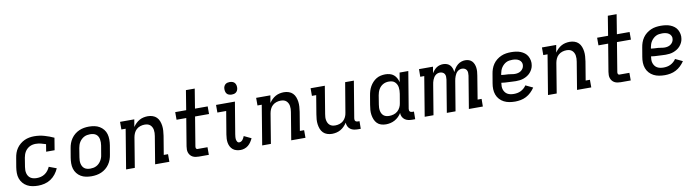

<svg xmlns="http://www.w3.org/2000/svg" viewBox="-31 -1408 7562 2084"><g transform="rotate(-10 3750.0 -365.5)"><path d="M267 8Q235 8 204 2.5Q173 -3 146.5 -17.5Q120 -32 100.5 -55Q81 -78 71 -106.5Q61 -135 61 -167Q61 -199 66 -231L83 -331Q87 -358 96 -384Q105 -410 121 -433.5Q137 -457 160 -476Q183 -495 208 -506.5Q233 -518 260.5 -523Q288 -528 315 -528Q373 -528 427 -512.5Q481 -497 530 -474L508 -340H415L428 -421Q402 -430 374 -437Q346 -444 316 -444Q300 -444 283 -440.5Q266 -437 250.5 -429Q235 -421 221.5 -408.5Q208 -396 199 -381Q190 -366 184.5 -350Q179 -334 176 -317L160 -217Q157 -199 157 -181Q157 -163 161.5 -146Q166 -129 175.5 -115Q185 -101 199.5 -92Q214 -83 231.5 -79.5Q249 -76 267 -76Q289 -76 311.5 -81.5Q334 -87 354.5 -100.5Q375 -114 389.5 -133Q404 -152 414 -174L497 -143Q483 -110 459.5 -80Q436 -50 404.5 -29.5Q373 -9 337 -0.5Q301 8 267 8Z M855 8Q823 8 793 2Q763 -4 738 -19Q713 -34 695 -57Q677 -80 668.5 -108.5Q660 -137 660.5 -168.5Q661 -200 666 -231L683 -331Q687 -358 696.5 -384.5Q706 -411 722.5 -435Q739 -459 761.5 -477.5Q784 -496 810.5 -507.5Q837 -519 864 -523.5Q891 -528 918 -528Q950 -528 980 -522Q1010 -516 1035 -501Q1060 -486 1078.5 -463Q1097 -440 1105 -411.5Q1113 -383 1113 -351.5Q1113 -320 1108 -289L1091 -189Q1087 -162 1077.5 -135.5Q1068 -109 1051.5 -85Q1035 -61 1012.5 -42.5Q990 -24 963.5 -12.5Q937 -1 909.5 3.5Q882 8 855 8ZM856 -76Q872 -76 889 -79Q906 -82 922 -90Q938 -98 951 -110.5Q964 -123 973.5 -138Q983 -153 989 -169.5Q995 -186 997 -203L1014 -303Q1017 -320 1017 -337.5Q1017 -355 1014 -371.5Q1011 -388 1003 -402.5Q995 -417 982 -426.5Q969 -436 952 -440Q935 -444 917 -444Q901 -444 884 -441Q867 -438 851.5 -430Q836 -422 822.5 -409.5Q809 -397 799.5 -382Q790 -367 784.5 -350.5Q779 -334 776 -317L760 -217Q757 -200 756.5 -182.5Q756 -165 759.5 -148.5Q763 -132 771 -117.5Q779 -103 792 -93.5Q805 -84 821.5 -80Q838 -76 856 -76Z M1236 0 1308 -436H1261V-520H1418L1404 -438Q1418 -459 1436 -476.5Q1454 -494 1475.5 -506Q1497 -518 1521 -523Q1545 -528 1568 -528Q1595 -528 1620.5 -519.5Q1646 -511 1664 -493Q1682 -475 1691.5 -450Q1701 -425 1704.5 -398.5Q1708 -372 1706 -344.5Q1704 -317 1700 -289L1666 -84H1713V0H1556L1606 -303Q1609 -320 1609.5 -337Q1610 -354 1607.5 -370Q1605 -386 1597.5 -400.5Q1590 -415 1578 -425.5Q1566 -436 1550 -440Q1534 -444 1517 -444Q1494 -444 1470.5 -436.5Q1447 -429 1428.5 -412.5Q1410 -396 1400 -373.5Q1390 -351 1386 -328L1332 0Z M2038 0Q2020 0 2002.5 -3Q1985 -6 1970 -14Q1955 -22 1944.5 -35Q1934 -48 1928.5 -64Q1923 -80 1923 -98Q1923 -116 1926 -134L1976 -436H1869V-520H1990L2025 -735H2122L2087 -520H2227V-436H2073L2021 -120Q2020 -114 2019.5 -108Q2019 -102 2021 -96.5Q2023 -91 2027.5 -87.5Q2032 -84 2038 -84H2148V0Z M2498 8Q2474 8 2452 2Q2430 -4 2413.5 -17.5Q2397 -31 2386.5 -50.5Q2376 -70 2372 -92.5Q2368 -115 2369 -138Q2370 -161 2374 -185L2416 -436H2319V-520H2527L2469 -171Q2467 -157 2465.5 -142.5Q2464 -128 2466 -114Q2468 -100 2475.5 -88Q2483 -76 2498 -76Q2508 -76 2518 -81.5Q2528 -87 2535 -96Q2542 -105 2547 -115Q2552 -125 2556 -135L2636 -97Q2626 -76 2613 -56.5Q2600 -37 2582 -22Q2564 -7 2541.5 0.5Q2519 8 2498 8ZM2507 -601Q2491 -601 2475.5 -606.5Q2460 -612 2451 -624.5Q2442 -637 2439.5 -653.5Q2437 -670 2439 -687Q2441 -698 2447 -709Q2453 -720 2463 -727Q2473 -734 2484.5 -736.5Q2496 -739 2508 -739Q2524 -739 2539.5 -733.5Q2555 -728 2564 -715.5Q2573 -703 2576 -686.5Q2579 -670 2576 -653Q2574 -642 2568 -631Q2562 -620 2552 -613Q2542 -606 2530.5 -603.5Q2519 -601 2507 -601Z M2736 0 2808 -436H2761V-520H2918L2904 -438Q2918 -459 2936 -476.5Q2954 -494 2975.5 -506Q2997 -518 3021 -523Q3045 -528 3068 -528Q3095 -528 3120.5 -519.5Q3146 -511 3164 -493Q3182 -475 3191.5 -450Q3201 -425 3204.5 -398.5Q3208 -372 3206 -344.5Q3204 -317 3200 -289L3166 -84H3213V0H3056L3106 -303Q3109 -320 3109.5 -337Q3110 -354 3107.5 -370Q3105 -386 3097.5 -400.5Q3090 -415 3078 -425.5Q3066 -436 3050 -440Q3034 -444 3017 -444Q2994 -444 2970.5 -436.5Q2947 -429 2928.5 -412.5Q2910 -396 2900 -373.5Q2890 -351 2886 -328L2832 0Z M3505 8Q3478 8 3452.5 -0.5Q3427 -9 3409 -27Q3391 -45 3381.5 -70Q3372 -95 3368.5 -121.5Q3365 -148 3367 -175.5Q3369 -203 3374 -231L3408 -436H3361V-520H3518L3468 -217Q3465 -200 3464 -183Q3463 -166 3466 -150Q3469 -134 3476 -119.5Q3483 -105 3495.5 -94.5Q3508 -84 3523.5 -80Q3539 -76 3556 -76Q3579 -76 3603 -83.5Q3627 -91 3645 -107.5Q3663 -124 3673.5 -146.5Q3684 -169 3687 -192L3742 -520H3838L3771 -116Q3770 -108 3771 -100Q3772 -92 3776.5 -86.5Q3781 -81 3788.5 -78.5Q3796 -76 3804 -76H3822L3821 8H3790Q3767 8 3746 3.5Q3725 -1 3708 -13Q3691 -25 3681.5 -44.5Q3672 -64 3672 -86Q3658 -65 3640 -46.5Q3622 -28 3600 -15.5Q3578 -3 3553.5 2.5Q3529 8 3505 8Z M4100 8Q4072 8 4046.5 0Q4021 -8 4003 -26.5Q3985 -45 3975 -69.5Q3965 -94 3961 -120.5Q3957 -147 3959 -175Q3961 -203 3966 -231L3983 -331Q3987 -356 3994.5 -380.5Q4002 -405 4014.5 -427.5Q4027 -450 4045.5 -470Q4064 -490 4086.5 -503.5Q4109 -517 4134.5 -522.5Q4160 -528 4185 -528Q4210 -528 4234.5 -521.5Q4259 -515 4277.5 -499.5Q4296 -484 4307.5 -462.5Q4319 -441 4325 -417L4342 -520H4438L4371 -116Q4370 -108 4371 -100Q4372 -92 4376.5 -86.5Q4381 -81 4388.5 -78.5Q4396 -76 4404 -76H4422L4421 8H4390Q4367 8 4345.5 3.5Q4324 -1 4307 -13.5Q4290 -26 4280.5 -45.5Q4271 -65 4271 -87Q4258 -65 4239 -46.5Q4220 -28 4197 -15.5Q4174 -3 4149 2.5Q4124 8 4100 8ZM4151 -76Q4174 -76 4198.5 -83Q4223 -90 4242 -106.5Q4261 -123 4272.5 -146Q4284 -169 4287 -192L4304 -292Q4307 -310 4307.5 -328.5Q4308 -347 4305.5 -364Q4303 -381 4295 -396.5Q4287 -412 4274.5 -423.5Q4262 -435 4245 -439.5Q4228 -444 4209 -444Q4193 -444 4177 -440.5Q4161 -437 4145.5 -428.5Q4130 -420 4118 -407.5Q4106 -395 4097.5 -380Q4089 -365 4084 -349Q4079 -333 4076 -317L4060 -217Q4057 -200 4056.5 -183Q4056 -166 4059 -149.5Q4062 -133 4069.5 -118.5Q4077 -104 4089.5 -94Q4102 -84 4118 -80Q4134 -76 4151 -76Z M4527 0 4599 -436H4555L4556 -520H4710L4698 -449Q4708 -466 4721 -481Q4734 -496 4750 -507Q4766 -518 4785 -523Q4804 -528 4823 -528Q4845 -528 4865 -520.5Q4885 -513 4898.5 -498Q4912 -483 4919 -463Q4926 -443 4928 -422Q4937 -443 4950.5 -463Q4964 -483 4982 -498Q5000 -513 5022 -520.5Q5044 -528 5066 -528Q5088 -528 5107.5 -521Q5127 -514 5140.5 -499.5Q5154 -485 5161.5 -466Q5169 -447 5171.5 -426.5Q5174 -406 5172.5 -384.5Q5171 -363 5167 -341L5125 -84H5169L5168 0H5014L5073 -357Q5075 -373 5074.5 -389Q5074 -405 5066.5 -418Q5059 -431 5045 -437.5Q5031 -444 5015 -444Q5002 -444 4989 -439Q4976 -434 4965 -424.5Q4954 -415 4947 -402.5Q4940 -390 4935 -377.5Q4930 -365 4926.5 -352Q4923 -339 4921 -325L4867 0H4771L4830 -357Q4832 -373 4831.5 -389Q4831 -405 4823.5 -418Q4816 -431 4801.5 -437.5Q4787 -444 4772 -444Q4758 -444 4745 -439Q4732 -434 4721.5 -424.5Q4711 -415 4703.5 -402.5Q4696 -390 4691 -377.5Q4686 -365 4683 -352Q4680 -339 4678 -325L4624 0Z M5524 8Q5491 8 5459.5 2.5Q5428 -3 5401 -17Q5374 -31 5353.5 -53.5Q5333 -76 5322.5 -105Q5312 -134 5311 -166Q5310 -198 5316 -231L5333 -331Q5337 -358 5346.5 -385Q5356 -412 5372.5 -436Q5389 -460 5412.5 -478.5Q5436 -497 5462.5 -508.5Q5489 -520 5516.5 -524Q5544 -528 5571 -528Q5598 -528 5624.5 -524.5Q5651 -521 5675 -511.5Q5699 -502 5719 -486.5Q5739 -471 5751 -449Q5763 -427 5768 -401Q5773 -375 5768 -348Q5765 -327 5755 -307Q5745 -287 5730 -270Q5715 -253 5695.5 -241Q5676 -229 5655 -221.5Q5634 -214 5612.5 -211.5Q5591 -209 5570 -209Q5550 -209 5530 -210.5Q5510 -212 5490 -212.5Q5470 -213 5449.5 -214.5Q5429 -216 5410 -219V-217Q5407 -199 5407 -180Q5407 -161 5412.5 -144.5Q5418 -128 5428.5 -114Q5439 -100 5454 -91.5Q5469 -83 5487 -79.5Q5505 -76 5524 -76Q5543 -76 5562.5 -79.5Q5582 -83 5600.5 -92Q5619 -101 5635 -115Q5651 -129 5662 -146L5742 -108Q5724 -81 5699.5 -57.5Q5675 -34 5646 -19Q5617 -4 5585.5 2Q5554 8 5524 8ZM5575 -288Q5591 -288 5607.5 -292Q5624 -296 5638 -305.5Q5652 -315 5661.5 -329.5Q5671 -344 5673 -360Q5677 -380 5669 -397.5Q5661 -415 5645.5 -425.5Q5630 -436 5611 -440Q5592 -444 5572 -444Q5555 -444 5537.5 -441.5Q5520 -439 5504 -431Q5488 -423 5474.5 -410.5Q5461 -398 5451 -383Q5441 -368 5435 -351Q5429 -334 5426 -317L5424 -302Q5442 -299 5461.5 -298.5Q5481 -298 5500.5 -296.5Q5520 -295 5538 -291.5Q5556 -288 5575 -288Z M5886 0 5958 -436H5911V-520H6068L6054 -438Q6068 -459 6086 -476.5Q6104 -494 6125.5 -506Q6147 -518 6171 -523Q6195 -528 6218 -528Q6245 -528 6270.5 -519.5Q6296 -511 6314 -493Q6332 -475 6341.5 -450Q6351 -425 6354.5 -398.5Q6358 -372 6356 -344.5Q6354 -317 6350 -289L6316 -84H6363V0H6206L6256 -303Q6259 -320 6259.5 -337Q6260 -354 6257.5 -370Q6255 -386 6247.5 -400.5Q6240 -415 6228 -425.5Q6216 -436 6200 -440Q6184 -444 6167 -444Q6144 -444 6120.5 -436.5Q6097 -429 6078.5 -412.5Q6060 -396 6050 -373.5Q6040 -351 6036 -328L5982 0Z M6688 0Q6670 0 6652.5 -3Q6635 -6 6620 -14Q6605 -22 6594.5 -35Q6584 -48 6578.5 -64Q6573 -80 6573 -98Q6573 -116 6576 -134L6626 -436H6519V-520H6640L6675 -735H6772L6737 -520H6877V-436H6723L6671 -120Q6670 -114 6669.5 -108Q6669 -102 6671 -96.5Q6673 -91 6677.5 -87.5Q6682 -84 6688 -84H6798V0Z M7174 8Q7141 8 7109.5 2.5Q7078 -3 7051 -17Q7024 -31 7003.5 -53.5Q6983 -76 6972.5 -105Q6962 -134 6961 -166Q6960 -198 6966 -231L6983 -331Q6987 -358 6996.5 -385Q7006 -412 7022.5 -436Q7039 -460 7062.5 -478.5Q7086 -497 7112.5 -508.5Q7139 -520 7166.5 -524Q7194 -528 7221 -528Q7248 -528 7274.5 -524.5Q7301 -521 7325 -511.5Q7349 -502 7369 -486.5Q7389 -471 7401 -449Q7413 -427 7418 -401Q7423 -375 7418 -348Q7415 -327 7405 -307Q7395 -287 7380 -270Q7365 -253 7345.5 -241Q7326 -229 7305 -221.5Q7284 -214 7262.5 -211.5Q7241 -209 7220 -209Q7200 -209 7180 -210.5Q7160 -212 7140 -212.5Q7120 -213 7099.5 -214.5Q7079 -216 7060 -219V-217Q7057 -199 7057 -180Q7057 -161 7062.5 -144.5Q7068 -128 7078.5 -114Q7089 -100 7104 -91.5Q7119 -83 7137 -79.5Q7155 -76 7174 -76Q7193 -76 7212.5 -79.5Q7232 -83 7250.5 -92Q7269 -101 7285 -115Q7301 -129 7312 -146L7392 -108Q7374 -81 7349.5 -57.5Q7325 -34 7296 -19Q7267 -4 7235.5 2Q7204 8 7174 8ZM7225 -288Q7241 -288 7257.5 -292Q7274 -296 7288 -305.5Q7302 -315 7311.5 -329.5Q7321 -344 7323 -360Q7327 -380 7319 -397.5Q7311 -415 7295.5 -425.5Q7280 -436 7261 -440Q7242 -444 7222 -444Q7205 -444 7187.5 -441.5Q7170 -439 7154 -431Q7138 -423 7124.5 -410.5Q7111 -398 7101 -383Q7091 -368 7085 -351Q7079 -334 7076 -317L7074 -302Q7092 -299 7111.5 -298.5Q7131 -298 7150.5 -296.5Q7170 -295 7188 -291.5Q7206 -288 7225 -288Z"/></g></svg>

Font: Iosevka Etoile Medium
Style: Italic
Weight: 500
Italic angle: -9°
Designer: Belleve Invis
Foundry: Belleve Invis
Version: Version 22.1.2; ttfautohint (v1.8.4)